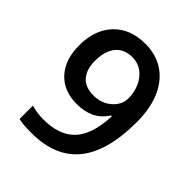

<svg xmlns="http://www.w3.org/2000/svg" viewBox="-204 -846 979 979"><g transform="rotate(45 285.5 -356.5)"><path d="M526.9 -409.2Q526.9 -198.2 441.9 -94.2Q356.9 9.8 186 9.8Q121.1 9.8 92.8 2V-94.2Q136.2 -82 180.2 -82Q296.4 -82 353.5 -144.5Q410.6 -207 416 -340.8H410.2Q381.3 -296.9 340.6 -277.3Q299.8 -257.8 245.1 -257.8Q150.4 -257.8 96.2 -316.9Q42 -376 42 -479Q42 -590.8 104.7 -657Q167.5 -723.1 275.9 -723.1Q352.1 -723.1 408.7 -686Q465.3 -648.9 496.1 -578.4Q526.9 -507.8 526.9 -409.2ZM277.8 -627.9Q218.3 -627.9 186.5 -589.1Q154.8 -550.3 154.8 -480Q154.8 -418.9 184.3 -384Q213.9 -349.1 273.9 -349.1Q332 -349.1 371.6 -383.8Q411.1 -418.5 411.1 -464.8Q411.1 -508.3 394.3 -546.1Q377.4 -584 347.2 -606Q316.9 -627.9 277.8 -627.9Z"/></g></svg>

Font: f2_56222          
Style: Regular
Weight: 600
Foundry: Ascender Corporation
Version: Version 1.10